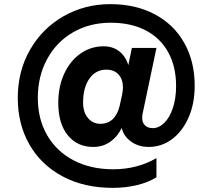

<svg xmlns="http://www.w3.org/2000/svg" viewBox="-20 -775 1028 929"><path d="M66 -301Q66 -431 125.5 -534.5Q185 -638 287.5 -696.5Q390 -755 514 -755Q636 -755 728.5 -706Q821 -657 871.5 -567.5Q922 -478 922 -360Q922 -273 892 -205.5Q862 -138 811.5 -101Q761 -64 700 -64Q650 -64 614 -90Q578 -116 569 -156Q549 -114 513.5 -89Q478 -64 431 -64Q354 -64 308 -120.5Q262 -177 262 -277Q262 -356 290.5 -418Q319 -480 369 -515.5Q419 -551 482 -551Q525 -551 556 -527.5Q587 -504 601 -460L618 -543H737L670 -225Q668 -218 668 -205Q668 -181 682 -168Q696 -155 719 -155Q749 -155 775 -180.5Q801 -206 816.5 -252.5Q832 -299 832 -359Q832 -453 794 -522Q756 -591 685 -628Q614 -665 516 -665Q414 -665 334 -619Q254 -573 208.5 -490Q163 -407 163 -301Q163 -199 208 -121Q253 -43 335.5 0.5Q418 44 528 44Q644 44 737 -10V83Q696 108 641.5 121Q587 134 526 134Q387 134 283 78.5Q179 23 122.5 -75.5Q66 -174 66 -301ZM466 -176Q502 -176 525.5 -198.5Q549 -221 559 -263L571 -318Q575 -342 575 -351Q575 -391 553.5 -414.5Q532 -438 495 -438Q443 -438 412.5 -394.5Q382 -351 382 -279Q382 -232 405.5 -204Q429 -176 466 -176Z"/></svg>

Font: Application
Style: Bold
Weight: 700
Designer: Wei Huang
Foundry: Wei Huang
Version: Version 0.012